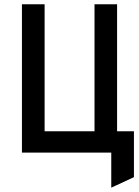

<svg xmlns="http://www.w3.org/2000/svg" viewBox="-20 -720 656 906"><path d="M83.5 0V-700H190.5V-100.5H426V-700H532.5V0ZM505 165.5V0H454.5V-100.5H612V116Z"/></svg>

Font: Overpass Mono SemiBold
Style: Regular
Weight: 600
Monospace: yes
Designer: Delve Withrington, Dave Bailey
Foundry: Delve Fonts LLC
Version: Version 4.000